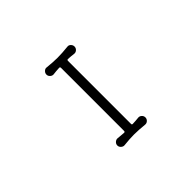

<svg xmlns="http://www.w3.org/2000/svg" viewBox="-142 -999 1285 1285"><g transform="rotate(-45 500.0 -356.5)"><path d="M402 12Q389 13 378 3Q367 -7 367 -21Q367 -35 378 -45Q389 -55 402 -54Q415 -53 429.5 -51.5Q444 -50 459 -49Q468 -49 468 -58V-655Q468 -664 459 -664Q444 -663 429.5 -662Q415 -661 402 -659Q389 -658 378 -668Q367 -678 367 -692Q367 -706 378 -716.5Q389 -727 402 -725Q431 -722 454.5 -720.5Q478 -719 500 -719Q522 -719 545.5 -720.5Q569 -722 598 -725Q612 -727 622.5 -716.5Q633 -706 633 -692Q633 -678 622.5 -668Q612 -658 598 -659Q585 -661 571 -662Q557 -663 543 -664Q534 -664 534 -655V-58Q534 -50 542 -50Q557 -50 571 -51.5Q585 -53 598 -54Q612 -55 622.5 -45Q633 -35 633 -21Q633 -7 622.5 3Q612 13 598 12Q568 9 544.5 7.5Q521 6 498 6Q476 6 453.5 7.5Q431 9 402 12Z"/></g></svg>

Font: Kiwi Maru Light
Style: Regular
Weight: 300
Designer: Hiroki-Chan
Version: Version 1.100